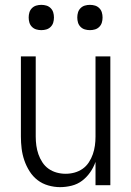

<svg xmlns="http://www.w3.org/2000/svg" viewBox="-20 -762 540 790"><path d="M227 8Q203 8 178.5 1Q154 -6 134.5 -21Q115 -36 101.5 -57.5Q88 -79 80 -102.5Q72 -126 69 -150.5Q66 -175 66 -200V-530H127V-200Q127 -181 129.5 -163Q132 -145 138 -127.5Q144 -110 154.5 -94Q165 -78 180 -67.5Q195 -57 213 -52Q231 -47 250 -47Q269 -47 287 -52Q305 -57 320 -67.5Q335 -78 345.5 -94Q356 -110 362 -127.5Q368 -145 370.5 -163Q373 -181 373 -200V-530H434V0H373V-96Q365 -73 351 -53Q337 -33 318 -18.5Q299 -4 275 2Q251 8 227 8ZM350 -638Q339 -638 329 -641Q319 -644 311.5 -651.5Q304 -659 301 -669Q298 -679 298 -690Q298 -701 301 -711Q304 -721 311.5 -728.5Q319 -736 329 -739Q339 -742 350 -742Q361 -742 371 -739Q381 -736 388.5 -728.5Q396 -721 399 -711Q402 -701 402 -690Q402 -679 399 -669Q396 -659 388.5 -651.5Q381 -644 371 -641Q361 -638 350 -638ZM150 -638Q139 -638 129 -641Q119 -644 111.5 -651.5Q104 -659 101 -669Q98 -679 98 -690Q98 -701 101 -711Q104 -721 111.5 -728.5Q119 -736 129 -739Q139 -742 150 -742Q161 -742 171 -739Q181 -736 188.5 -728.5Q196 -721 199 -711Q202 -701 202 -690Q202 -679 199 -669Q196 -659 188.5 -651.5Q181 -644 171 -641Q161 -638 150 -638Z"/></svg>

Font: Iosevka Term Light
Style: Regular
Weight: 300
Monospace: yes
Designer: Belleve Invis
Foundry: Belleve Invis
Version: Version 9.0.1; ttfautohint (v1.8.3)